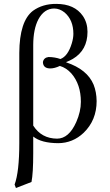

<svg xmlns="http://www.w3.org/2000/svg" viewBox="-20 -718 557 976"><path d="M148.9 61Q148.9 162.1 140.1 207L61 237.8L54.2 220.2Q78.1 155.8 78.1 9.8V-449.2Q79.1 -610.8 147.5 -663.1Q196.8 -698.7 266.1 -698.2Q358.9 -698.2 401.4 -636.7Q424.8 -602.1 424.8 -556.2Q424.8 -462.9 350.1 -418.5Q334 -409.2 316.9 -402.8V-400.9Q423.3 -365.2 455.6 -288.1Q470.7 -250.5 471.2 -204.1Q471.2 -106.9 405.3 -43Q350.1 9.3 275.9 9.8Q189.9 9.3 148.9 -23.9ZM148.9 -79.6Q190.9 -13.7 270 -13.2Q330.1 -13.2 367.7 -97.7Q391.1 -150.9 391.1 -200.2Q391.1 -289.1 342.8 -344.7Q316.9 -373.5 284.2 -382.8Q257.3 -370.1 235.8 -370.1Q203.1 -370.1 198.7 -396Q198.2 -399.9 198.2 -402.8Q202.6 -425.3 227.1 -428.2Q259.8 -427.7 287.1 -418Q325.2 -432.1 345.2 -498.5Q353 -524.9 353 -545.9Q353 -616.7 308.1 -654.8Q283.7 -674.3 255.9 -674.8Q204.6 -674.8 174.8 -619.1Q149.4 -570.3 148.9 -490.2Z"/></svg>

Font: Linux Libertine Display O
Style: Regular
Weight: 400
Designer: Philipp H. Poll
Foundry: Philipp H. Poll
Version: Version 5.0.9